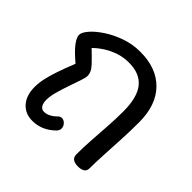

<svg xmlns="http://www.w3.org/2000/svg" viewBox="-149 -746 918 918"><g transform="rotate(45 309.5 -287.5)"><path d="M179 12Q130 12 101 -21Q72 -54 72 -111Q72 -138 78.5 -168Q85 -198 98 -236.5Q111 -275 132 -327L103 -353Q75 -379 60.5 -400.5Q46 -422 46 -437Q46 -454 67.5 -479Q89 -504 126 -528.5Q163 -553 210.5 -570Q258 -587 311 -587Q421 -587 483 -523.5Q545 -460 545 -344Q545 -288 542 -229Q539 -170 536 -116.5Q533 -63 533 -21Q533 -5 521.5 3.5Q510 12 487 12Q441 12 441 -24Q441 -70 444.5 -122Q448 -174 451.5 -227Q455 -280 455 -328Q455 -422 419 -467Q383 -512 309 -512Q272 -512 239.5 -501Q207 -490 180 -472.5Q153 -455 133 -435L164 -405Q190 -380 202 -363Q214 -346 214 -326Q214 -315 205 -288.5Q196 -262 184.5 -229Q173 -196 164 -163.5Q155 -131 155 -107Q155 -84 163.5 -71Q172 -58 187 -58Q219 -58 251 -90Q259 -98 270 -98Q283 -98 293.5 -86.5Q304 -75 304 -61Q304 -48 293 -37Q243 12 179 12Z"/></g></svg>

Font: Playpen Sans Thai
Style: Regular
Weight: 400
Designer: Sirin Gunkloy, Laura Meseguer, Veronika Burian, José Scaglione
Foundry: TypeTogether
Version: Version 2.000